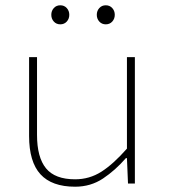

<svg xmlns="http://www.w3.org/2000/svg" viewBox="-20 -694 640 726"><path d="M264 12Q176 12 133 -35Q90 -82 90 -180V-478H120V-184Q120 -99 154 -57.5Q188 -16 264 -16Q318 -16 363 -44.5Q408 -73 460 -132V-478H490V0H464L460 -96H456Q416 -50 369.5 -19Q323 12 264 12ZM208 -602Q193 -602 183.5 -612.5Q174 -623 174 -638Q174 -653 183.5 -663.5Q193 -674 208 -674Q223 -674 232.5 -663.5Q242 -653 242 -638Q242 -623 232.5 -612.5Q223 -602 208 -602ZM380 -602Q365 -602 355.5 -612.5Q346 -623 346 -638Q346 -653 355.5 -663.5Q365 -674 380 -674Q395 -674 404.5 -663.5Q414 -653 414 -638Q414 -623 404.5 -612.5Q395 -602 380 -602Z"/></svg>

Font: Source Code Pro ExtraLight ExtraLight
Style: Regular
Weight: 250
Monospace: yes
Version: Version 1.018;hotconv 1.0.116;makeotfexe 2.5.65601